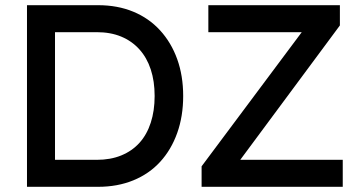

<svg xmlns="http://www.w3.org/2000/svg" viewBox="-20 -720 1402 740"><path d="M84 0V-700H358Q433 -700 493.5 -675Q554 -650 597 -603Q640 -556 663 -492Q686 -428 686 -350Q686 -272 663 -207.5Q640 -143 597.5 -96.5Q555 -50 494 -25Q433 0 358 0ZM192 -93 189 -104H353Q406 -104 447.5 -121Q489 -138 517.5 -169.5Q546 -201 561 -247Q576 -293 576 -350Q576 -407 561 -452.5Q546 -498 517 -530Q488 -562 447 -579Q406 -596 353 -596H186L192 -605ZM757 0V-79L1143 -596H783V-700H1290V-622L906 -104H1301V0Z"/></svg>

Font: Our Lexend
Style: Regular
Weight: 400
Designer: Bonnie Shaver-Troup, Thomas Jockin
Foundry: Lexend
Version: Version 1.007